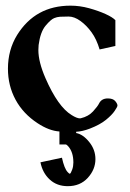

<svg xmlns="http://www.w3.org/2000/svg" viewBox="-20 -449 454 672"><path d="M217.3 202.6Q179.2 202.6 154.1 179.4Q128.9 156.2 121.6 119.1L196.8 103Q205.1 141.1 216.8 153.3Q222.2 159.2 224.1 159.2Q227.5 159.2 232.9 144Q236.8 132.8 236.8 119.6Q236.8 83 218.3 62.5Q212.9 56.6 210.4 56.6H188V11.2Q151.9 8.8 111.8 -17.6Q61 -50.8 34.4 -100.1Q7.8 -149.4 7.8 -208.5Q7.8 -274.4 40 -326.7Q104 -429.2 226.6 -429.2Q259.3 -429.2 292 -420.2Q324.7 -411.1 349.4 -399.9Q374 -388.7 383.8 -378.4V-288.1L328.6 -275.9Q317.9 -312 300.5 -335.9Q283.2 -359.9 261.7 -375.5Q240.2 -391.1 220.2 -391.1Q201.2 -391.1 190.2 -390.4Q179.2 -389.6 169.9 -385.7Q158.2 -381.3 139.6 -359.1Q121.1 -336.9 115.2 -291.5Q114.3 -283.2 114.3 -273.9Q114.3 -232.4 139.2 -175.3Q182.6 -75.7 230.5 -46.4Q249 -34.7 259.8 -34.7L263.2 -35.2Q289.6 -41.5 305.7 -59.1Q321.8 -76.7 326.7 -86.9Q335.4 -104.5 357.4 -104.5Q375.5 -104.5 383.3 -95.2Q391.1 -85.9 391.1 -79.6Q391.1 -75.2 381.3 -60.8Q371.6 -46.4 350.8 -29.5Q330.1 -12.7 294.9 1Q268.1 11.2 246.6 12.2V16.6Q270.5 21 292.2 47.9Q314 74.7 314 107.9Q314 144 287.4 173.3Q260.7 202.6 217.3 202.6Z"/></svg>

Font: Quaaykop
Style: Bold
Weight: 700
Designer: Tup Wanders
Foundry: Free font, DO NOT SELL
Version: Version 1.00;July 31, 2023;FontCreator 11.5.0.2430 64-bit